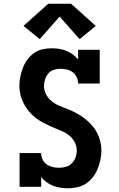

<svg xmlns="http://www.w3.org/2000/svg" viewBox="-20 -1002 640 1030"><path d="M344 8Q324 8 304 5Q284 2 265 -5.5Q246 -13 229.5 -25Q213 -37 201 -52V0H85V-181H201Q201 -163 208.5 -146.5Q216 -130 230.5 -120Q245 -110 262.5 -106Q280 -102 298 -102Q316 -102 334.5 -107.5Q353 -113 366 -126.5Q379 -140 385.5 -158.5Q392 -177 392 -195Q392 -220 379 -242.5Q366 -265 346 -279.5Q326 -294 302.5 -303Q279 -312 256.5 -322Q234 -332 212 -343.5Q190 -355 170.5 -370.5Q151 -386 135 -405Q119 -424 107.5 -446Q96 -468 90 -492.5Q84 -517 84 -541Q84 -566 89 -590.5Q94 -615 103 -638.5Q112 -662 127 -682.5Q142 -703 162.5 -717.5Q183 -732 207.5 -737.5Q232 -743 257 -743Q277 -743 297 -740Q317 -737 335.5 -729.5Q354 -722 370.5 -710Q387 -698 399 -683V-735H515V-554H399Q399 -572 391.5 -588Q384 -604 370 -614.5Q356 -625 338.5 -629Q321 -633 303 -633Q285 -633 267.5 -627Q250 -621 238.5 -607Q227 -593 221.5 -575.5Q216 -558 216 -540Q216 -515 228.5 -493Q241 -471 261 -456Q281 -441 304.5 -432Q328 -423 351 -413.5Q374 -404 395.5 -392Q417 -380 436.5 -364.5Q456 -349 472.5 -330.5Q489 -312 500.5 -290Q512 -268 518 -243.5Q524 -219 524 -194Q524 -169 518.5 -144Q513 -119 503.5 -95.5Q494 -72 478 -51.5Q462 -31 441 -17Q420 -3 394.5 2.5Q369 8 344 8ZM193 -792 106 -863 239 -982H361L494 -863L407 -792L300 -913Z"/></svg>

Font: Iosevka Curly Slab XBdEx
Style: Regular
Weight: 800
Width: 7
Monospace: yes
Designer: Belleve Invis
Foundry: Belleve Invis
Version: Version 11.0.0; ttfautohint (v1.8.3)